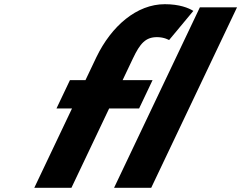

<svg xmlns="http://www.w3.org/2000/svg" viewBox="-20 -895 1150 915"><path d="M387.3 -513H313.3L249.1 -378H323.1L143.4 0H320.4L500.1 -378H642.9L707 -513H564.3L613.7 -617C647.5 -688 673.8 -718 728.3 -718C763.4 -718 785.7 -704 785.7 -704L901.4 -843C879.1 -857 835.6 -875 765.4 -875C632.4 -875 511.4 -772 439.1 -622ZM523.6 0H700.6L1109.5 -860H932.5Z"/></svg>

Font: Hussar
Style: BdSuprExtOblFive
Weight: 700
Foundry: Cannot Into Space Fonts
Version: Version 2.00